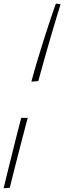

<svg xmlns="http://www.w3.org/2000/svg" viewBox="-68 -771 348 1040"><path d="M47 -132.5Q55.5 -132.5 65 -132.5Q74.5 -132.5 82 -132.5Q77.5 -115.5 67.2 -76.2Q57 -37 44.2 12Q31.5 61 19.2 109.5Q7 158 -2.5 195Q-12 232 -15 246Q-18.5 246.5 -25 247Q-31.5 247.5 -38 248Q-44.5 248.5 -48.5 248.5Q-45 235 -36.8 200.5Q-28.5 166 -17 120.2Q-5.5 74.5 6.5 26.2Q18.5 -22 29.2 -64.2Q40 -106.5 47 -132.5ZM102 -329Q116.5 -383.5 134.8 -444.5Q153 -505.5 171.8 -564.2Q190.5 -623 207 -672Q223.5 -721 234.5 -751Q240 -751 244.5 -750.5Q249 -750 253 -749.2Q257 -748.5 260 -747.5Q252 -722 239 -679.2Q226 -636.5 211.2 -586Q196.5 -535.5 182.2 -485.5Q168 -435.5 156.8 -394.8Q145.5 -354 139.5 -332Q134 -331.5 126.8 -330.8Q119.5 -330 112.8 -329.5Q106 -329 102 -329Z"/></svg>

Font: Grandstander Thin
Style: Italic
Weight: 100
Italic angle: -15°
Designer: Tyler Finck
Foundry: Etcetera Type Co
Version: Version 1.200